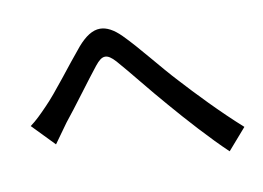

<svg xmlns="http://www.w3.org/2000/svg" viewBox="-69 -753 1139 831"><g transform="rotate(-10 500.0 -338.0)"><path d="M48 -285 142 -188C159 -211 182 -243 203 -273C251 -332 328 -438 372 -493C389 -514 402 -525 417 -525C430 -525 444 -516 462 -496C509 -443 584 -347 648 -274C714 -197 803 -98 877 -28L958 -121C866 -203 772 -302 710 -370C648 -436 570 -537 507 -600C475 -632 445 -648 416 -648C383 -648 351 -627 317 -588C256 -516 176 -407 125 -356C97 -327 75 -305 48 -285Z"/></g></svg>

Font: DAIFUKU Sans JP Medium
Style: Regular
Weight: 500
Designer: Original font ‘Source Han Sans JP’ : Ryoko NISHIZUKA  (kana, bopomofo & ideographs); Paul D. Hunt (Latin, Greek & Cyrill
Foundry: Daifuku
Version: Version 1.000